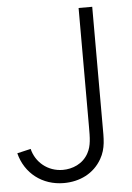

<svg xmlns="http://www.w3.org/2000/svg" viewBox="-53 -760 558 814"><g transform="rotate(-5 226.0 -353.0)"><path d="M186 14C254 14 314 -15 347.5 -73.5C373 -118 370.5 -159.5 370.5 -216.5V-720H312.5V-216.5C312.5 -167 312.5 -134 296 -103.5C272.5 -59 226.5 -42 186.5 -42C122 -42 71.5 -85.5 58 -142.5L0 -129C22 -42 94.5 14 186 14Z"/></g></svg>

Font: Eudonet Light
Style: Regular
Weight: 300
Designer: Mikhail Sharanda
Foundry: Mikhail Sharanda
Version: Version 4.503;Glyphs 3.1.2 (3151)